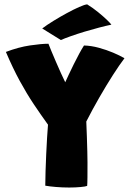

<svg xmlns="http://www.w3.org/2000/svg" viewBox="-20 -863 590 880"><path d="M200 -291.5Q166.5 -338 134.2 -386.2Q102 -434.5 70.5 -492.2Q39 -550 7 -625Q65 -647 117.5 -654.8Q170 -662.5 202 -662.5Q206.5 -650.5 215.8 -628.2Q225 -606 236.5 -579.5Q248 -553 259.2 -528Q270.5 -503 279 -486Q284.5 -498 294.8 -520.2Q305 -542.5 317.8 -568Q330.5 -593.5 343 -616.8Q355.5 -640 365 -654.5Q398.5 -653.5 433.2 -644Q468 -634.5 498.8 -621.5Q529.5 -608.5 550.5 -596Q528 -566.5 498 -519.8Q468 -473 436 -417.5Q404 -362 375.5 -306Q377 -272.5 378.2 -236Q379.5 -199.5 380.2 -168.2Q381 -137 381 -118Q381 -84.5 380.8 -51.2Q380.5 -18 379.5 -11Q373 -8 349.5 -5.8Q326 -3.5 297 -3.5Q266.5 -3.5 236.5 -6Q206.5 -8.5 187.5 -12Q187.5 -40.5 188.8 -78.5Q190 -116.5 191.8 -156.5Q193.5 -196.5 195.8 -232.2Q198 -268 200 -291.5ZM379.5 -843Q407 -826 431 -806.2Q455 -786.5 471 -771Q487 -755.5 490.5 -750Q466.5 -745 434 -736.5Q401.5 -728 367.5 -717.8Q333.5 -707.5 304.5 -697.2Q275.5 -687 259 -679.5L173.5 -732.5Q194.5 -748.5 224.5 -767Q254.5 -785.5 285.8 -802.5Q317 -819.5 342.5 -830.8Q368 -842 379.5 -843Z"/></svg>

Font: Grandstander Black
Style: Regular
Weight: 900
Designer: Tyler Finck
Foundry: Etcetera Type Co
Version: Version 1.200; ttfautohint (v1.8.3)